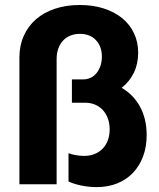

<svg xmlns="http://www.w3.org/2000/svg" viewBox="-20 -738 636 769"><path d="M366.8 11.4Q412.6 11.4 449.6 -3.5Q486.5 -18.4 512.7 -45.9Q538.8 -73.4 553.1 -111.6Q567.4 -149.8 567.4 -197Q567.4 -261.8 540.9 -310.5Q514.4 -359.2 467.2 -386.2Q498.6 -410.8 516 -446.5Q533.4 -482.2 533.4 -526.6Q533.4 -569.8 516.6 -605Q499.9 -640.3 469.3 -665.3Q438.7 -690.2 395.5 -704.1Q352.4 -718 299.6 -718Q244.8 -718 200 -703Q155.2 -688 123.9 -660.6Q92.5 -633.3 75.2 -594.4Q57.8 -555.6 57.8 -508.6V0H206.8V-501.8Q206.8 -524.5 213.4 -543.1Q220 -561.7 232.2 -575Q244.4 -588.4 261.7 -595.4Q279.1 -602.4 300.2 -602.4Q340.2 -602.4 364.1 -577.4Q388 -552.5 388 -511.2Q388 -472.6 367.4 -446.3Q346.8 -420 312.2 -420H268V-326.6H320.2Q342.7 -326.6 360.9 -318.9Q379.2 -311.3 392 -297.1Q404.8 -283 412 -263.4Q419.2 -243.8 419.2 -219.4Q419.2 -195.7 411.9 -176.1Q404.6 -156.5 391.2 -142.7Q377.8 -129 359.2 -121.3Q340.6 -113.6 317.6 -113.6Q301.8 -113.6 283.7 -116.6Q265.6 -119.6 254.4 -124.6V-11.2Q275 -1.2 305.7 5.1Q336.4 11.4 366.8 11.4Z"/></svg>

Font: Fixel Variable
Style: Regular
Weight: 100
Width: 3
Designer: AlfaBravo + MacPaw
Foundry: Kyrylo Tkachov, Marchela Mozhyna, Serhii Makarenko, Maria Weinstein, Zakhar Kryvoshyya
Version: Version 1.211